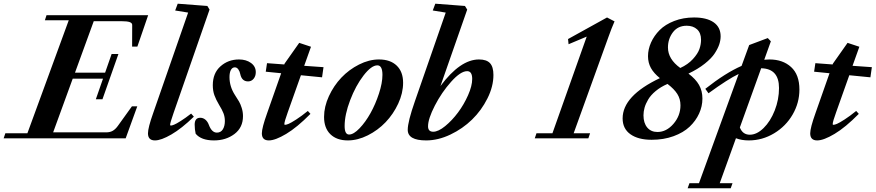

<svg xmlns="http://www.w3.org/2000/svg" viewBox="-64 -745 4716 1034"><path d="M-44.4 0 -35.2 -27.3H83.5L306.2 -635.7H177.7L186.5 -663.1H733.9L675.8 -494.1H647.5L647.9 -609.9Q648.4 -621.1 634.5 -626Q620.6 -630.9 589.4 -630.9H440.9L339.8 -353.5H502L537.1 -454.1H573.7L487.8 -210.4H452.1L490.7 -321.3H327.6L222.2 -32.2H507.8Q528.3 -32.2 542.7 -40.3Q557.1 -48.3 570.3 -66.4L646.5 -172.4H675.3L612.8 0Z M770.5 11.2Q732.9 11.2 732.9 -26.9Q732.9 -57.1 760.7 -135.3L949.2 -677.2L879.4 -688.5L893.1 -725.1L1052.7 -712.9L1064.5 -693.4L870.6 -136.2Q852.1 -83 852.1 -72.8Q852.1 -68.8 856 -68.8Q861.8 -68.8 873.5 -73.5Q885.3 -78.1 909.9 -93.8Q934.6 -109.4 965.3 -133.3L980 -116.7Q914.1 -52.7 858.9 -20.8Q803.7 11.2 770.5 11.2Z M1088.4 11.2Q1019.5 11.2 989.7 -24.9Q984.4 -48.3 984.4 -73.7Q984.4 -110.8 1014.2 -110.8Q1029.8 -110.8 1042 -100.6Q1054.2 -90.3 1060.5 -73.2Q1076.2 -30.8 1104 -30.8Q1125 -30.8 1136 -48.3Q1147 -65.9 1147 -93.3Q1147 -115.7 1139.4 -135.3Q1131.8 -154.8 1115.7 -180.7Q1099.1 -208.5 1090.6 -232.2Q1082 -255.9 1082 -286.1Q1082 -351.1 1123.5 -387.9Q1165 -424.8 1223.1 -424.8Q1261.7 -424.8 1287.6 -406Q1313.5 -387.2 1313.5 -356.4Q1313.5 -335 1301.8 -320.8Q1290 -306.6 1272 -306.6Q1238.3 -306.6 1230 -345.7Q1227.5 -359.9 1219.7 -371.1Q1211.9 -382.3 1200.7 -382.3Q1187 -382.3 1179.4 -368.2Q1171.9 -354 1171.9 -329.6Q1171.9 -278.8 1201.2 -233.4Q1215.8 -210.9 1223.4 -198Q1231 -185.1 1237.8 -163.6Q1244.6 -142.1 1244.6 -119.6Q1244.6 -58.1 1198.7 -23.4Q1152.8 11.2 1088.4 11.2Z M1383.8 11.2Q1346.2 11.2 1346.2 -26.9Q1346.2 -56.2 1374.5 -135.3L1450.2 -350.6L1367.2 -358.9L1374 -404.8L1466.8 -397.9L1468.8 -402.8L1547.4 -514.2L1610.8 -493.2L1574.2 -390.6L1678.2 -383.3L1670.4 -328.6L1556.6 -339.8L1485.8 -140.6Q1467.3 -89.8 1467.3 -76.2Q1467.3 -72.8 1471.2 -72.8Q1477.5 -72.8 1490.5 -78.1Q1503.4 -83.5 1531.5 -101.6Q1559.6 -119.6 1593.8 -147.5L1607.9 -131.8Q1536.1 -59.1 1477.3 -23.9Q1418.5 11.2 1383.8 11.2Z M1809.1 11.2Q1749.5 11.2 1715.3 -22Q1681.2 -55.2 1681.2 -115.2Q1681.2 -170.4 1707.3 -227.1Q1733.4 -283.7 1774.4 -326.9Q1815.4 -370.1 1869.6 -397.5Q1923.8 -424.8 1976.6 -424.8Q2038.1 -424.8 2072.5 -391.6Q2106.9 -358.4 2106.9 -299.3Q2106.9 -243.7 2080.6 -187Q2054.2 -130.4 2012.7 -86.9Q1971.2 -43.5 1916.7 -16.1Q1862.3 11.2 1809.1 11.2ZM1815.9 -20.5Q1840.3 -20.5 1872.3 -54Q1904.3 -87.4 1931.2 -135.5Q1958 -183.6 1976.8 -241Q1995.6 -298.3 1995.6 -341.8Q1995.6 -393.1 1968.3 -393.1Q1936 -393.1 1893.8 -338.4Q1851.6 -283.7 1821.8 -205.6Q1792 -127.4 1792 -66.4Q1792 -20.5 1815.9 -20.5Z M2231 11.2Q2131.8 11.2 2131.8 -45.9Q2131.8 -89.4 2170.4 -199.7L2336.4 -677.2L2266.6 -688.5L2280.3 -725.1L2439.9 -712.9L2452.1 -693.4L2308.1 -281.7Q2414.6 -424.8 2515.6 -424.8Q2556.2 -424.8 2574.7 -405Q2593.3 -385.3 2593.3 -341.3Q2593.3 -279.3 2561 -214.8Q2528.8 -150.4 2478.3 -101.1Q2427.7 -51.8 2361.6 -20.3Q2295.4 11.2 2231 11.2ZM2269 -35.6Q2296.4 -35.6 2333.5 -65.9Q2370.6 -96.2 2402.6 -139.2Q2434.6 -182.1 2456.8 -232.4Q2479 -282.7 2479 -319.8Q2479 -361.8 2451.7 -361.8Q2416.5 -361.8 2365.5 -304.7Q2314.5 -247.6 2277.8 -176.3Q2241.2 -105 2241.2 -64.9Q2241.2 -35.6 2269 -35.6Z M2815.9 0 2825.2 -27.3H2911.1L3095.7 -547.9L2998 -506.8L2995.1 -534.7L3205.1 -650.9L3245.6 -629.9Q3228.5 -590.8 3213.4 -547.9L3025.4 -27.3H3113.8L3104.5 0Z M3445.3 7.8Q3373 7.8 3331.1 -22Q3289.1 -51.8 3289.1 -107.4Q3289.1 -229 3489.7 -324.2Q3457 -350.6 3441.4 -378.9Q3425.8 -407.2 3425.8 -442.4Q3425.8 -479.5 3442.1 -516.1Q3458.5 -552.7 3488.5 -583Q3518.6 -613.3 3567.1 -632.1Q3615.7 -650.9 3673.8 -650.9Q3741.7 -650.9 3779.3 -624.8Q3816.9 -598.6 3816.9 -549.3Q3816.9 -528.8 3809.8 -506.8Q3802.7 -484.9 3785.2 -457.8Q3767.6 -430.7 3731.2 -401.9Q3694.8 -373 3643.6 -348.6Q3682.6 -319.3 3700.7 -287.4Q3718.8 -255.4 3718.8 -213.9Q3718.8 -172.4 3700.9 -133.3Q3683.1 -94.2 3649.7 -62.5Q3616.2 -30.8 3563.2 -11.5Q3510.3 7.8 3445.3 7.8ZM3599.6 -378.9Q3641.1 -397.9 3667.5 -426.8Q3693.8 -455.6 3702.6 -480.7Q3711.4 -505.9 3711.4 -530.8Q3711.4 -567.4 3690.2 -586.9Q3668.9 -606.4 3634.3 -606.4Q3586.4 -606.4 3559.8 -571Q3533.2 -535.6 3533.2 -489.3Q3533.2 -426.8 3599.6 -378.9ZM3476.6 -34.2Q3524.9 -34.2 3562.7 -77.9Q3600.6 -121.6 3600.6 -177.7Q3600.6 -211.9 3583.7 -238.8Q3566.9 -265.6 3530.8 -293Q3493.7 -276.9 3467 -254.6Q3440.4 -232.4 3426.8 -209.2Q3413.1 -186 3407.2 -165Q3401.4 -144 3401.4 -124Q3401.4 -82.5 3421.6 -58.3Q3441.9 -34.2 3476.6 -34.2Z M3968.3 11.2Q3929.7 11.2 3899.4 -0.5L3812 241.7H3880.9L3871.1 269H3639.2L3648.9 241.7H3700.2L3914.1 -346.7Q3857.4 -319.8 3751.5 -242.7L3734.4 -266.6Q3843.3 -352.5 3929.7 -390.1L3970.7 -502.4L4070.8 -540L4087.4 -522.5L4051.8 -423.3Q4065.9 -424.8 4079.6 -424.8Q4151.9 -424.8 4196.5 -383.8Q4241.2 -342.8 4241.2 -262.7Q4241.2 -191.4 4204.8 -128.4Q4168.5 -65.4 4105 -27.1Q4041.5 11.2 3968.3 11.2ZM4131.3 -271Q4131.3 -375.5 4035.2 -377.4L3920.4 -58.6Q3935.5 -19.5 3974.1 -19.5Q4011.7 -19.5 4048.3 -55.4Q4085 -91.3 4108.2 -150.1Q4131.3 -209 4131.3 -271Z M4336.9 11.2Q4299.3 11.2 4299.3 -26.9Q4299.3 -56.2 4327.6 -135.3L4403.3 -350.6L4320.3 -358.9L4327.1 -404.8L4419.9 -397.9L4421.9 -402.8L4500.5 -514.2L4564 -493.2L4527.3 -390.6L4631.3 -383.3L4623.5 -328.6L4509.8 -339.8L4439 -140.6Q4420.4 -89.8 4420.4 -76.2Q4420.4 -72.8 4424.3 -72.8Q4430.7 -72.8 4443.6 -78.1Q4456.5 -83.5 4484.6 -101.6Q4512.7 -119.6 4546.9 -147.5L4561 -131.8Q4489.3 -59.1 4430.4 -23.9Q4371.6 11.2 4336.9 11.2Z"/></svg>

Font: Elstob 18pt
Style: Bold Italic
Weight: 700
Italic angle: -20°
Designer: Peter S. Baker
Version: Version 1.015